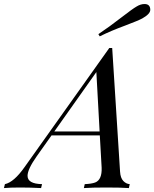

<svg xmlns="http://www.w3.org/2000/svg" viewBox="-107 -957 785 977"><path d="M383.3 -590.3 169.4 -288.1H399.9ZM319.8 0 324.2 -20Q358.4 -21.5 377 -28.3Q412.6 -42 410.2 -104L400.9 -268.1H155.3L80.1 -162.1Q33.2 -95.7 33.2 -62.5Q33.2 -21.5 106.9 -20L102.1 0Q45.9 -2.9 -4.9 -2.9Q-55.7 -2.9 -86.9 0L-82 -20Q-36.1 -29.8 18.1 -106.9L449.2 -712.9H463.9L503.9 -84Q505.9 -51.3 520.5 -36.1Q535.2 -21 553.2 -20L548.8 0Q508.8 -2.9 434.1 -2.9Q359.4 -2.9 319.8 0ZM628.4 -936.5Q657.7 -936.5 657.7 -906.7Q657.2 -885.7 617.2 -863.3Q597.7 -852.5 529.3 -826.7Q460 -801.3 400.4 -772L393.6 -783.2Q451.7 -822.3 509.3 -867.2Q567.4 -912.1 587.9 -923.8Q608.4 -936.5 628.4 -936.5Z"/></svg>

Font: PlayfairDisplaySC-Italic
Style: Italic
Weight: 400
Italic angle: -14°
Designer: Claus Eggers Sørensen
Foundry: Claus Eggers Sørensen
Version: Version 1.004;PS 001.004;hotconv 1.0.70;makeotf.lib2.5.58329